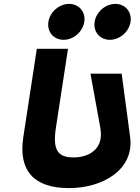

<svg xmlns="http://www.w3.org/2000/svg" viewBox="-20 -965 715 984"><path d="M603.5 -587.5H443.7L494.2 -309.5C514.1 -200.5 435.4 -158.2 357.2 -158.2C279 -158.2 248.5 -192.2 266.4 -309.5L328.5 -715H168.7L99.5 -262.8C72.9 -89.4 154.6 -1 333.1 -1C511.6 -1 668.8 -98.6 646.9 -262.8ZM571.1 -945C520.1 -945 472.8 -904 465 -853C457.2 -802 491.9 -761 542.9 -761C593.9 -761 641.2 -802 649 -853C656.8 -904 622.1 -945 571.1 -945ZM334.1 -945C283.1 -945 235.8 -904 228 -853C220.2 -802 254.9 -761 305.9 -761C356.9 -761 404.2 -802 412 -853C419.8 -904 385.1 -945 334.1 -945Z"/></svg>

Font: Sztylet
Style: BdObl
Weight: 700
Foundry: Cannot Into Space Fonts, PlusOne Fonts
Version: Version 0.12